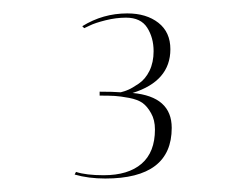

<svg xmlns="http://www.w3.org/2000/svg" viewBox="-20 -764 340 285"><path d="M127.9 -622.1V-627.9Q147.9 -627.9 159.2 -627Q165 -628.4 170.7 -630.9Q176.3 -633.3 186 -639.9Q195.8 -646.5 201.9 -658.9Q208 -671.4 208 -688Q208 -708 198.5 -722.9Q189 -737.8 167 -737.8Q152.3 -737.8 136.7 -733.9Q121.1 -730 113.3 -726.1L105 -722.2L102.1 -725.1Q132.8 -744.1 168.9 -744.1Q197.3 -744.1 215.1 -730.2Q232.9 -716.3 232.9 -690.9Q232.9 -643.6 176.8 -626Q234.9 -620.6 234.9 -574.2Q234.9 -499 136.2 -499Q111.3 -499 90.8 -504.9L92.8 -508.8Q107.9 -503.9 133.8 -503.9Q170.4 -503.9 190.2 -521Q210 -538.1 210 -571.8Q210 -585.9 204.3 -595.9Q198.7 -606 191.7 -611.1Q184.6 -616.2 171.6 -618.7Q158.7 -621.1 150.4 -621.6Q142.1 -622.1 127.9 -622.1Z"/></svg>

Font: Antic Didone
Style: Regular
Weight: 400
Designer: Santiago Orozco
Foundry: Santiago Orozco
Version: Version 2.000